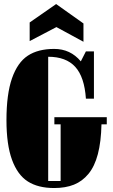

<svg xmlns="http://www.w3.org/2000/svg" viewBox="-20 -925 564 957"><path d="M408.2 -433.1Q400.9 -541.5 355 -591.8Q309.1 -642.1 220.2 -642.1V-22.9H282.2V-305.2H251V-340.8H512.2V-305.2H485.8Q483.9 -218.3 467.8 -157Q451.7 -95.7 421.1 -58.6Q390.6 -21.5 348.6 -4.6Q306.6 12.2 250 12.2Q169.9 12.2 118.7 -20.5Q67.4 -53.2 39.8 -128.7Q12.2 -204.1 12.2 -326.2Q12.2 -455.6 39.8 -534.7Q67.4 -613.8 118.7 -647.5Q169.9 -681.2 250 -681.2Q331.1 -681.2 382.8 -619.1L408.2 -668.9H448.2V-433.1ZM127.9 -813 259.8 -904.8 396 -808.1V-716.8L261.2 -790L127.9 -720.2Z"/></svg>

Font: Lletraferida
Style: Heavy
Weight: 900
Designer: Josep Patau Bellart
Foundry: Josep Patau Bellart
Version: Version 1.000